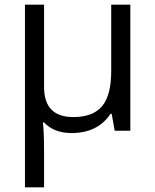

<svg xmlns="http://www.w3.org/2000/svg" viewBox="-20 -555 659 815"><path d="M167 -186Q167 -58.1 291 -58.1Q374.5 -58.1 413.3 -104.2Q452.1 -150.4 452.1 -253.9V-535.2H533.2V0H466.8L454.1 -71.8H449.2Q395 9.8 283.2 9.8Q210 9.8 167 -35.2H162.1Q167 5.9 167 84V240.2H85.9V-535.2H167Z"/></svg>

Font: Sahel FD
Style: FD
Weight: 400
Foundry: Saber Rastikerdar (saber.rastikerdar@gmail.com)
Version: Version 3.3.1